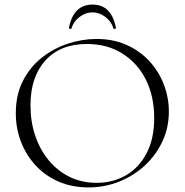

<svg xmlns="http://www.w3.org/2000/svg" viewBox="-20 -806 806 838"><path d="M366 12Q294 12 235.5 -13.5Q177 -39 135.5 -84Q94 -129 71.5 -187.5Q49 -246 49 -312Q49 -393 80.5 -454Q112 -515 164 -555.5Q216 -596 278 -616Q340 -636 401 -636Q475 -636 533.5 -609.5Q592 -583 633 -538Q674 -493 695.5 -436Q717 -379 717 -319Q717 -249 689 -189Q661 -129 612.5 -84Q564 -39 500.5 -13.5Q437 12 366 12ZM402 -8Q472 -8 529 -40.5Q586 -73 619.5 -136.5Q653 -200 653 -291Q653 -386 616.5 -458.5Q580 -531 514 -572.5Q448 -614 359 -614Q243 -614 178 -542Q113 -470 113 -346Q113 -276 133.5 -214.5Q154 -153 192.5 -106.5Q231 -60 284 -34Q337 -8 402 -8ZM292 -682Q291 -679 285.5 -680Q280 -681 281 -684Q300 -786 384 -786Q467 -786 486 -684Q487 -681 481.5 -680Q476 -679 475 -682Q467 -711 440.5 -731.5Q414 -752 384 -752Q353 -752 326.5 -731.5Q300 -711 292 -682Z"/></svg>

Font: Cormorant Light Light
Style: Regular
Weight: 300
Version: Version 4.000